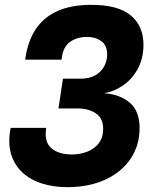

<svg xmlns="http://www.w3.org/2000/svg" viewBox="-20 -762 640 793"><path d="M258 11Q201 11 153 -4.2Q105 -19.5 72 -50.2Q39 -81 25.5 -126.8Q12 -172.5 24 -234H171Q161.5 -176.5 191.8 -150.2Q222 -124 277.5 -124Q309.5 -124 339 -135Q368.5 -146 387.2 -169.5Q406 -193 406 -230.5Q406 -273.5 375.8 -293.8Q345.5 -314 300.5 -314H221.5L240 -437H313Q348.5 -437 373 -450.8Q397.5 -464.5 410 -487.5Q422.5 -510.5 422.5 -537.5Q422.5 -575 398.2 -592.2Q374 -609.5 339.5 -609.5Q297 -609.5 267.8 -587.8Q238.5 -566 234.5 -515.5H84Q93.5 -588.5 126 -639Q158.5 -689.5 216 -715.8Q273.5 -742 357 -742Q468 -742 520.2 -698.2Q572.5 -654.5 572.5 -577Q572.5 -522 550 -479.5Q527.5 -437 490.5 -410.8Q453.5 -384.5 410 -377Q477 -372 516.8 -337.2Q556.5 -302.5 556.5 -233.5Q556.5 -161 519 -105.8Q481.5 -50.5 414.2 -19.8Q347 11 258 11Z"/></svg>

Font: Spline Sans Mono
Style: Italic
Weight: 400
Italic angle: -4°
Monospace: yes
Designer: Eben Sorkin, Mirko Velimirovic
Foundry: Sorkin Type
Version: Version 1.004